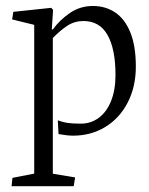

<svg xmlns="http://www.w3.org/2000/svg" viewBox="-20 -453 507 655"><path d="M236.3 152.3 160.2 139.6V-323.2Q185.1 -349.1 209.7 -365.2Q234.4 -381.3 264.6 -381.3Q319.8 -381.3 346.9 -333.5Q374 -285.6 374 -197.3Q374 -146 358.9 -108.4Q343.8 -70.8 316.9 -51Q290 -31.2 255.9 -31.2Q227.1 -31.2 210.4 -33.7Q193.8 -36.1 177.2 -42.5L179.7 4.4Q209.5 9.8 229.5 9.8Q290.5 9.8 339.4 -20Q388.2 -49.8 415.8 -103.5Q443.4 -157.2 443.4 -225.6Q443.4 -296.4 424.6 -342.5Q405.8 -388.7 372.8 -410.6Q339.8 -432.6 296.9 -432.6Q253.4 -432.6 218.5 -408.7Q183.6 -384.8 160.2 -352.5H156.7L161.1 -419.4L154.8 -426.3L25.4 -412.6L21.5 -386.7L96.7 -368.2V139.2L22.5 153.8L19.5 182.1H231.4Z"/></svg>

Font: Neuton Light
Style: Regular
Weight: 300
Designer: Brian M Zick
Foundry: Brian M Zick
Version: Version 1.560